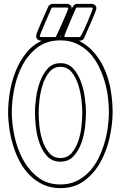

<svg xmlns="http://www.w3.org/2000/svg" viewBox="-20 -947 647 994"><path d="M252 -927H326Q337 -927 345 -919.5Q353 -912 351 -900Q354 -909 361 -918Q368 -927 379 -927H453Q464 -927 471.5 -921Q479 -915 479 -904Q479 -899 470.5 -877.5Q462 -856 451 -830.5Q440 -805 429.5 -782Q419 -759 416 -751Q412 -742 405 -739Q398 -736 389 -736Q439 -710 472.5 -668.5Q506 -627 526 -577.5Q546 -528 554.5 -473Q563 -418 563 -366Q563 -306 548 -237Q533 -168 501 -109.5Q469 -51 417.5 -12Q366 27 293 27Q244 27 204.5 9Q165 -9 135 -39Q105 -69 83.5 -108.5Q62 -148 48.5 -192Q35 -236 28.5 -281Q22 -326 22 -366Q22 -414 31 -469.5Q40 -525 60.5 -577Q81 -629 114.5 -671.5Q148 -714 196 -736Q184 -736 175.5 -742Q167 -748 167 -761Q167 -767 175.5 -788Q184 -809 194.5 -833.5Q205 -858 215.5 -880.5Q226 -903 229 -911Q231 -917 238 -922Q245 -927 252 -927ZM293 -738Q222 -738 174 -701.5Q126 -665 96.5 -609.5Q67 -554 54 -488.5Q41 -423 41 -366Q41 -310 54.5 -244.5Q68 -179 98 -123Q128 -67 176 -29.5Q224 8 293 8Q339 8 375.5 -9.5Q412 -27 440 -56Q468 -85 487.5 -123Q507 -161 519.5 -202.5Q532 -244 538 -286.5Q544 -329 544 -366Q544 -404 538.5 -446.5Q533 -489 520.5 -530Q508 -571 488.5 -609Q469 -647 441 -675.5Q413 -704 376.5 -721Q340 -738 293 -738ZM293 -110Q250 -110 224 -138.5Q198 -167 184 -207.5Q170 -248 165.5 -291.5Q161 -335 161 -366Q161 -396 166.5 -439Q172 -482 186.5 -522.5Q201 -563 226.5 -591.5Q252 -620 293 -620Q334 -620 359.5 -591.5Q385 -563 399.5 -522.5Q414 -482 419.5 -439Q425 -396 425 -366Q425 -335 420.5 -291.5Q416 -248 401.5 -207.5Q387 -167 361 -138.5Q335 -110 293 -110ZM293 -129Q330 -129 352.5 -156.5Q375 -184 387 -222Q399 -260 402.5 -300Q406 -340 406 -366Q406 -391 401.5 -431Q397 -471 385 -508.5Q373 -546 351 -573.5Q329 -601 293 -601Q257 -601 235 -573.5Q213 -546 201 -508.5Q189 -471 184.5 -431Q180 -391 180 -366Q180 -340 183.5 -300Q187 -260 199 -222Q211 -184 233.5 -156.5Q256 -129 293 -129ZM186 -760Q186 -755 194 -755H262Q267 -755 269 -756Q270 -757 280 -779Q290 -801 302 -827.5Q314 -854 323.5 -877Q333 -900 333 -903Q333 -908 326 -908H252Q247 -908 246 -904Q244 -898 234 -876Q224 -854 213.5 -829Q203 -804 194.5 -783.5Q186 -763 186 -760ZM313 -759 315 -756Q317 -756 319.5 -755.5Q322 -755 324 -755H393Q397 -757 408.5 -779.5Q420 -802 431 -828.5Q442 -855 451 -877.5Q460 -900 460 -903Q460 -908 453 -908H379Q374 -908 373 -904Q370 -898 360.5 -876Q351 -854 340.5 -829Q330 -804 321.5 -783Q313 -762 313 -759ZM294 -757V-763L291 -757Z"/></svg>

Font: RonaldsonGothicLicht
Style: Regular
Weight: 400
Designer: Mr. Robertson for MacKellar, Smiths & Jordan Co. Philadelphia
Foundry: CAT-Fonts Peter Wiegel
Version: 1.000